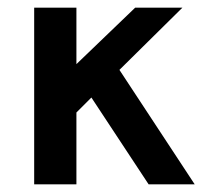

<svg xmlns="http://www.w3.org/2000/svg" viewBox="-20 -480 533 500"><path d="M455 -460H332L179 -313V-460H69V0H179V-187L218 -226L367 0H487L291 -298Z"/></svg>

Font: Quattrocento Sans
Style: Bold
Weight: 700
Designer: Pablo Impallari
Foundry: Pablo Impallari, Igino Marini, Brenda Gallo
Version: Version 2.000